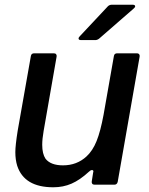

<svg xmlns="http://www.w3.org/2000/svg" viewBox="-20 -783 632 814"><path d="M53 -80Q45 -106 45 -138Q45 -166 55 -229L111 -546Q113 -557 125 -557H208Q215 -557 218 -553Q221 -549 220 -543L165 -228Q159 -194 159 -169Q159 -131 173 -110Q195 -82 247 -82Q306 -82 347 -120Q373 -144 389.5 -185Q406 -226 419 -296L463 -546Q465 -557 477 -557H561Q567 -557 570 -553Q573 -549 572 -543L479 -12Q476 0 465 0H381Q374 0 371 -4Q368 -8 369 -14L375 -52L376 -56Q376 -62 370 -62Q364 -62 357 -55Q319 -20 283.5 -4.5Q248 11 206 11Q83 11 53 -80ZM324 -613Q313 -613 313 -620Q313 -624 318 -629L438 -757Q445 -763 454 -763H542Q553 -763 553 -756Q553 -752 547 -747L400 -619Q392 -613 384 -613Z"/></svg>

Font: Open Sauce Two Medium Italic
Style: Regular
Weight: 500
Italic angle: -10°
Designer: Alfredo Marco Pradil
Foundry: Creative Sauce Fz LLC
Version: Version 1.477